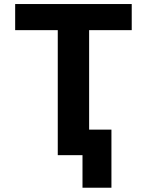

<svg xmlns="http://www.w3.org/2000/svg" viewBox="-20 -752 714 933"><path d="M521.5 -122.1V160.2H380.9V2H361.3H260.7V-605.5H53.7V-732.4H620.1V-605.5H413.1V-122.1Z"/></svg>

Font: Gen Shin Gothic Bold
Style: Bold
Weight: 700
Designer: [Source Han Sans]
Ryoko NISHIZUKA  (kana & ideographs); Paul D. Hunt (Latin, Greek & Cyrillic); Wenlong ZHANG  (bopomofo
Version: Version 1.002.20150607